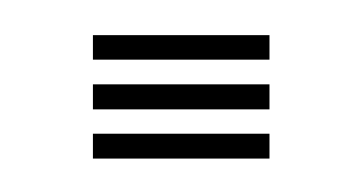

<svg xmlns="http://www.w3.org/2000/svg" viewBox="-20 -470 212 112"><path d="M34.2 -377.5V-392H137.2V-377.5ZM34.2 -435.2V-449.5H137.2V-435.2ZM34.2 -406.2V-420.8H137.2V-406.2Z"/></svg>

Font: Big Shoulders Inline Text Thin
Style: Regular
Weight: 400
Version: Version 2.002